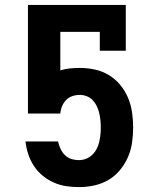

<svg xmlns="http://www.w3.org/2000/svg" viewBox="-20 -755 640 783"><path d="M302 8Q275 8 249 4Q223 0 198.5 -11Q174 -22 153.5 -39Q133 -56 118.5 -78Q104 -100 95.5 -125.5Q87 -151 84 -177V-178H217L219 -169Q223 -155 230 -142Q237 -129 248 -119.5Q259 -110 273 -106Q287 -102 302 -102Q317 -102 331 -107.5Q345 -113 356 -123.5Q367 -134 374 -147.5Q381 -161 384.5 -175.5Q388 -190 389.5 -205Q391 -220 391 -236Q391 -250 389.5 -265Q388 -280 384.5 -294.5Q381 -309 374.5 -322.5Q368 -336 358 -346.5Q348 -357 334 -362.5Q320 -368 305 -368Q290 -368 275 -363Q260 -358 249.5 -347Q239 -336 233 -321.5Q227 -307 226 -292H94V-735H493V-548H387V-625H226V-468Q245 -474 265 -476Q285 -478 305 -478Q336 -478 366.5 -471.5Q397 -465 423.5 -449Q450 -433 470 -409Q490 -385 502 -356.5Q514 -328 518.5 -297Q523 -266 523 -235Q523 -204 518.5 -173Q514 -142 501.5 -113.5Q489 -85 468.5 -60.5Q448 -36 421 -20.5Q394 -5 363.5 1.5Q333 8 302 8Z"/></svg>

Font: Iosevka Etoile Extrabold
Style: Regular
Weight: 800
Designer: Belleve Invis
Foundry: Belleve Invis
Version: Version 22.1.2; ttfautohint (v1.8.4)